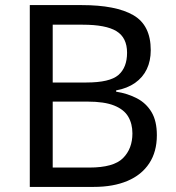

<svg xmlns="http://www.w3.org/2000/svg" viewBox="-20 -734 690 754"><path d="M301 -714Q435 -714 503.5 -674.5Q572 -635 572 -537Q572 -495 556.5 -462.5Q541 -430 510.5 -408.5Q480 -387 436 -379V-374Q481 -367 517.5 -348Q554 -329 575 -294Q596 -259 596 -203Q596 -138 566 -92.5Q536 -47 480.5 -23.5Q425 0 348 0H97V-714ZM319 -410Q411 -410 445 -439.5Q479 -469 479 -527Q479 -586 437.5 -611.5Q396 -637 305 -637H187V-410ZM187 -335V-76H331Q426 -76 463 -113Q500 -150 500 -210Q500 -248 483.5 -276Q467 -304 428.5 -319.5Q390 -335 324 -335Z"/></svg>

Font: hexlbangla05
Style: Book
Weight: 400
Designer: Jelle Bosma - Monotype Design Team
Foundry: Monotype Imaging Inc.
Version: Version 2.003